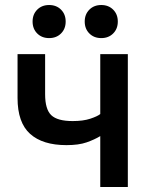

<svg xmlns="http://www.w3.org/2000/svg" viewBox="-20 -746 600 766"><path d="M380 0V-203Q357 -189 325.5 -178Q294 -167 245 -167Q150 -167 100 -212Q50 -257 50 -355V-530H160V-370Q160 -310 184.5 -286.5Q209 -263 270 -263Q312 -263 340.5 -272.5Q369 -282 380 -291V-530H490V0ZM176 -594Q147 -594 128.5 -612.5Q110 -631 110 -660Q110 -689 128.5 -707.5Q147 -726 176 -726Q205 -726 223.5 -707.5Q242 -689 242 -660Q242 -631 223.5 -612.5Q205 -594 176 -594ZM384 -594Q355 -594 336.5 -612.5Q318 -631 318 -660Q318 -689 336.5 -707.5Q355 -726 384 -726Q413 -726 431.5 -707.5Q450 -689 450 -660Q450 -631 431.5 -612.5Q413 -594 384 -594Z"/></svg>

Font: Golos Text Medium
Style: Regular
Weight: 500
Designer: A.Korolkova, Vitaly Kuzmin
Foundry: ParaType Ltd
Version: Version 2.004